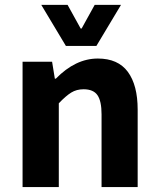

<svg xmlns="http://www.w3.org/2000/svg" viewBox="-20 -761 640 781"><path d="M248 -574.2 147.9 -741.2H254.9L308.1 -645H312L365.2 -741.2H472.2L372.1 -574.2ZM71.8 0V-509.8H191.9L203.1 -440.9H207Q287.1 -522.9 377.9 -522.9Q460 -522.9 500 -468.8Q540 -414.6 540 -314.9V0H393.1V-295.9Q393.1 -349.6 376.5 -373.8Q359.9 -397.9 319.8 -397.9Q291.5 -397.9 269.8 -384.5Q248 -371.1 219.2 -340.8V0Z"/></svg>

Font: Office Code Pro Bold
Style: Regular
Weight: 700
Designer: Nathan Rutzky & Paul D. Hunt
Foundry: Adobe Systems Incorporated
Version: Version 1.004;PS 001.004;hotconv 1.0.70;makeotf.lib2.5.58329